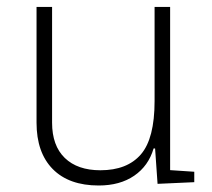

<svg xmlns="http://www.w3.org/2000/svg" viewBox="-20 -538 626 567"><path d="M271.5 9.8Q183.6 9.8 135.7 -38.8Q87.9 -87.4 87.9 -175.8V-517.6H133.8V-175.8Q133.8 -107.9 171.4 -71.5Q209 -35.2 276.4 -35.2Q355.5 -35.2 396 -82Q436.5 -128.9 436.5 -239.3V-517.6H482.4V-35.6L553.7 -30.8V0L445.3 4.9L438 -99.6H433.6Q418.5 -47.9 376.2 -19Q334 9.8 271.5 9.8Z"/></svg>

Font: Caskaydia Cove ExtraLight
Style: Regular
Weight: 200
Monospace: yes
Designer: Aaron Bell
Foundry: Saja Typeworks
Version: Version 4.300; ttfautohint (v1.8.3)